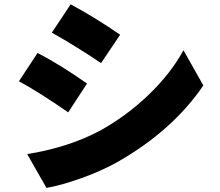

<svg xmlns="http://www.w3.org/2000/svg" viewBox="-20 -825 1040 906"><path d="M224.6 -670.9 313.5 -804.7Q430.7 -741.2 546.9 -661.1L457 -527.3Q333 -610.4 224.6 -670.9ZM199.2 61.5 108.4 -97.7Q304.7 -129.9 451.2 -208Q578.1 -278.3 682.1 -378.4Q786.1 -478.5 845.7 -587.9L939.5 -421.9Q794.9 -209 534.2 -60.5Q460 -18.6 362.8 16.1Q265.6 50.8 199.2 61.5ZM69.3 -441.4 157.2 -575.2Q267.6 -517.6 390.6 -430.7L301.8 -294.9Q162.1 -391.6 69.3 -441.4Z"/></svg>

Font: GenEi Gothic M Heavy
Style: Regular
Weight: 800
Designer: o_tamon (Modified); [Source Han Sans]
Ryoko NISHIZUKA  (kana & ideographs); Paul D. Hunt (Latin, Greek & Cyrillic); Wenl
Version: Version 1.1a;Original Version 1.004